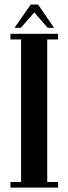

<svg xmlns="http://www.w3.org/2000/svg" viewBox="-20 -854 311 874"><path d="M27.5 0V-25.5H76V-674.5H27.5V-700H244.5V-674.5H195V-25.5H244.5V0ZM46 -727.5 120 -833.5H153L226 -727.5H197L136 -797.5L75 -727.5Z"/></svg>

Font: Imbue 50pt
Style: Bold
Weight: 700
Designer: Tyler Finck
Foundry: Etcetera Type Company
Version: Version 1.102; ttfautohint (v1.8.3)